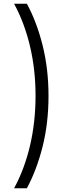

<svg xmlns="http://www.w3.org/2000/svg" viewBox="-20 -852 345 1037"><path d="M56 165Q112 62 142 -65Q172 -192 172 -335Q172 -476 142 -602.5Q112 -729 56 -832H125Q178 -735 210 -607.5Q242 -480 242 -334Q242 -187 210 -60Q178 67 125 165Z"/></svg>

Font: Noto Sans Oriya ExtCond
Style: Regular
Weight: 400
Width: 2
Designer: Amélie Bonet and Sol Matas
Foundry: Google LLC
Version: Version 2.006; ttfautohint (v1.8.4.7-5d5b)